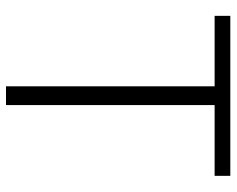

<svg xmlns="http://www.w3.org/2000/svg" viewBox="-92 -676 769 624"><g transform="rotate(90 292.0 -364.5)"><path d="M261 0H322V-678H552V-729H32V-678H261Z"/></g></svg>

Font: Noto Sans JP Light
Style: Regular
Weight: 300
Designer: Ryoko NISHIZUKA (kana & ideographs); Paul D. Hunt (Latin, Greek & Cyrillic); Wenlong ZHANG (bopomofo); Sandoll Communica
Foundry: Adobe Systems Incorporated
Version: Version 1.004;PS 1.004;hotconv 1.0.82;makeotf.lib2.5.63406